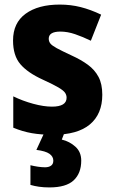

<svg xmlns="http://www.w3.org/2000/svg" viewBox="-20 -579 500 839"><path d="M427 -165Q427 -81 373 -35.5Q319 10 211 10Q160 10 119.5 3Q79 -4 38 -21V-158Q79 -138 125 -125.5Q171 -113 207 -113Q271 -113 271 -152Q271 -164 264 -174Q257 -184 235 -197Q213 -210 167 -231Q101 -261 69 -298.5Q37 -336 37 -402Q37 -479 92 -519Q147 -559 241 -559Q289 -559 332.5 -548Q376 -537 422 -515L377 -401Q342 -418 308.5 -429.5Q275 -441 244 -441Q193 -441 193 -410Q193 -398 200 -389Q207 -380 228 -368.5Q249 -357 292 -337Q334 -318 364 -296Q394 -274 410.5 -243Q427 -212 427 -165ZM335 123Q335 178 302 209Q269 240 196 240Q171 240 150.5 237Q130 234 113 229V143Q129 147 146 149.5Q163 152 177 152Q193 152 203 145Q213 138 213 123Q213 105 196 93Q179 81 139 76L174 0H262L250 31Q284 39 309.5 62Q335 85 335 123Z"/></svg>

Font: Noto Sans Tamil SemiCondensed ExtraBold
Style: Regular
Weight: 800
Width: 4
Designer: Jelle Bosma - Monotype Design Team
Foundry: Monotype Imaging Inc.
Version: Version 2.004; ttfautohint (v1.8.4.7-5d5b)